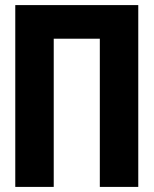

<svg xmlns="http://www.w3.org/2000/svg" viewBox="-20 -734 603 754"><path d="M40 0H191V-582H372V0H523V-714H40Z"/></svg>

Font: Noto Sans Mono SemiCondensed ExtraBold
Style: Regular
Weight: 800
Width: 4
Designer: Monotype Design Team
Foundry: Monotype Imaging Inc.
Version: Version 2.014